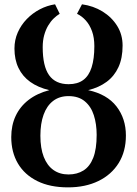

<svg xmlns="http://www.w3.org/2000/svg" viewBox="-20 -838 622 870"><path d="M288 11Q206.5 11 149 -17.5Q91.5 -46 61.2 -97.2Q31 -148.5 31 -217Q31 -270 51 -312.8Q71 -355.5 109.5 -385.2Q148 -415 203.5 -429.5Q152.5 -441.5 117.2 -466.8Q82 -492 63.8 -530Q45.5 -568 45.5 -618Q45.5 -657 60.5 -691Q75.5 -725 101.5 -751.8Q127.5 -778.5 160.5 -795.8Q193.5 -813 229.5 -818.5L250.5 -775.5Q237 -767.5 223.2 -754.2Q209.5 -741 198.2 -722Q187 -703 180.2 -678.5Q173.5 -654 173.5 -624Q173.5 -538 202.5 -497.2Q231.5 -456.5 291 -456.5Q331.5 -456.5 357.2 -475.5Q383 -494.5 395.2 -533Q407.5 -571.5 407.5 -629Q407.5 -667.5 397 -696.5Q386.5 -725.5 368.8 -745.2Q351 -765 329 -775.5L351.5 -818.5Q403 -811.5 444.8 -785.8Q486.5 -760 511 -720.5Q535.5 -681 535.5 -631.5Q535.5 -574.5 516.8 -533.8Q498 -493 463.2 -467.2Q428.5 -441.5 379.5 -429.5Q465 -411 507.8 -355.8Q550.5 -300.5 550.5 -224Q550.5 -152 517.8 -99.2Q485 -46.5 426 -17.8Q367 11 288 11ZM290.5 -47.5Q329.5 -47.5 358.2 -65.5Q387 -83.5 402.5 -123Q418 -162.5 418 -227Q418 -276 405.2 -315.8Q392.5 -355.5 364.2 -379Q336 -402.5 290.5 -402.5Q249 -402.5 220.5 -380.5Q192 -358.5 177.5 -318.2Q163 -278 163 -223Q163 -166.5 178.2 -127.2Q193.5 -88 222 -67.8Q250.5 -47.5 290.5 -47.5Z"/></svg>

Font: Merriweather 24pt SemiBold
Style: Regular
Weight: 600
Designer: Eben Sorkin
Foundry: Eben Sorkin
Version: Version 2.100